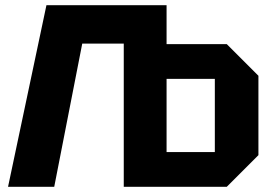

<svg xmlns="http://www.w3.org/2000/svg" viewBox="-20 -720 1044 740"><path d="M622 -700V-550H854L976 -428V-122L854 0H457V-552H297L189 0H11L159 -700ZM808 -416H622V-134H808Z"/></svg>

Font: Tektur
Style: Bold
Weight: 700
Designer: Adam Jagosz
Foundry: Adam Jagosz
Version: Version 1.005;gftools[0.9.30]